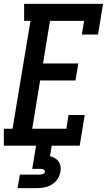

<svg xmlns="http://www.w3.org/2000/svg" viewBox="-34 -755 554 995"><path d="M-14 0V-88H31L124 -647H91V-735H500L474 -576H390L402 -647H225L189 -426H372L357 -338H174L133 -88H310L321 -159H405L379 0ZM57 220 69 150H169Q173 150 177.5 149.5Q182 149 186.5 147.5Q191 146 194.5 143Q198 140 199 135Q199 131 196.5 127.5Q194 124 190.5 122.5Q187 121 182.5 120.5Q178 120 174 120H133L153 0H234L225 54Q238 58 250 64.5Q262 71 269.5 81.5Q277 92 279.5 106Q282 120 279 135Q276 154 264.5 172Q253 190 235 201Q217 212 197 216Q177 220 157 220Z"/></svg>

Font: Iosevka Slab Semibold Oblique
Style: Regular
Weight: 600
Italic angle: -9°
Monospace: yes
Designer: Belleve Invis
Foundry: Belleve Invis
Version: Version 11.1.1; ttfautohint (v1.8.3)